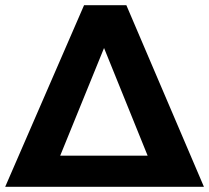

<svg xmlns="http://www.w3.org/2000/svg" viewBox="-23 -720 806 740"><path d="M464 -700 763 0H-3L301 -700ZM209 -120H546L378 -535Z"/></svg>

Font: Montserrat arm2 SemiBold
Style: Regular
Weight: 600
Designer: Julieta Ulanovsky
Foundry: Julieta Ulanovsky
Version: Version 6.000